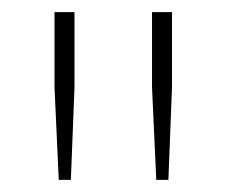

<svg xmlns="http://www.w3.org/2000/svg" viewBox="-20 -749 374 317"><path d="M97 -452H77L70 -605V-729H103V-605ZM258 -452H238L231 -605V-729H264V-605Z"/></svg>

Font: Mona Sans Expanded ExtraLight
Style: Regular
Weight: 200
Width: 7
Designer: Deni Anggara
Foundry: GitHub
Version: Version 1.001;gftools[0.9.33]